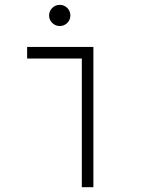

<svg xmlns="http://www.w3.org/2000/svg" viewBox="-20 -782 626 802"><path d="M321.8 0V-537.6H93.3V-585.9H370.1V0ZM229.5 -673.3Q211.4 -673.3 198.2 -686.3Q185.1 -699.2 185.1 -717.3Q185.1 -735.8 198.2 -748.8Q211.4 -761.7 229.5 -761.7Q248 -761.7 261 -748.8Q273.9 -735.8 273.9 -717.3Q273.9 -699.2 261 -686.3Q248 -673.3 229.5 -673.3Z"/></svg>

Font: Cascadia Code NF ExtraLight
Style: Regular
Weight: 200
Monospace: yes
Designer: Aaron Bell
Foundry: Saja Typeworks
Version: Version 2404.023; ttfautohint (v1.8.4)